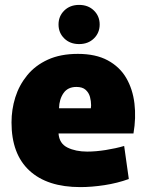

<svg xmlns="http://www.w3.org/2000/svg" viewBox="-20 -752 597 784"><path d="M308 12Q173 12 100 -55.5Q27 -123 27 -252Q27 -305 42.5 -354.5Q58 -404 91 -444.5Q124 -485 175.5 -508.5Q227 -532 298 -532Q371 -532 420 -505.5Q469 -479 495.5 -433.5Q522 -388 529 -329.5Q536 -271 525 -207H219Q222 -166 255.5 -149.5Q289 -133 336 -133Q371 -133 412 -139.5Q453 -146 487 -156L506 -21Q459 -4 406.5 4Q354 12 308 12ZM292 -397Q257 -397 239.5 -372Q222 -347 221 -310H351Q352 -315 352 -322Q352 -339 347.5 -356Q343 -373 330 -385Q317 -397 292 -397ZM303 -572Q266 -572 242.5 -595Q219 -618 219 -652Q219 -686 242.5 -709Q266 -732 303 -732Q340 -732 363.5 -709Q387 -686 387 -652Q387 -618 363.5 -595Q340 -572 303 -572Z"/></svg>

Font: Murecho Black
Style: Regular
Weight: 900
Designer: Neil Summerour
Foundry: Positype
Version: Version 1.010; ttfautohint (v1.8.3)